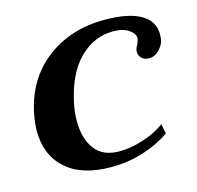

<svg xmlns="http://www.w3.org/2000/svg" viewBox="-82 -593 706 689"><g transform="rotate(-15 271.0 -248.5)"><path d="M25 -185Q25 -210 32 -248Q57 -370 146.5 -438.5Q236 -507 363 -507Q450 -507 496 -481Q542 -455 542 -406Q542 -391 540 -383Q536 -365 519.5 -348.5Q503 -332 484 -332Q465 -332 455 -342Q445 -352 445 -366Q445 -376 453 -390Q459 -402 460 -410Q463 -427 441.5 -443Q420 -459 382 -459Q310 -459 256 -405Q202 -351 180 -247Q173 -215 173 -180Q173 -116 202.5 -76.5Q232 -37 294 -37Q334 -37 380.5 -51.5Q427 -66 463 -92L470 -56Q431 -28 373.5 -9Q316 10 251 10Q142 10 83.5 -42Q25 -94 25 -185Z"/></g></svg>

Font: Trirong
Style: Bold Italic
Weight: 700
Italic angle: -12°
Designer: Katatrad Team
Foundry: CadsonDemak
Version: Version 1.001